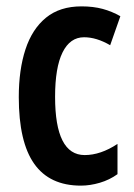

<svg xmlns="http://www.w3.org/2000/svg" viewBox="-20 -573 420 603"><path d="M234 10Q136 10 87.5 -58.5Q39 -127 39 -268Q39 -354 60 -418Q81 -482 124.5 -517.5Q168 -553 236 -553Q273 -553 302.5 -545Q332 -537 358 -522L326 -431Q283 -456 244 -456Q200 -456 176.5 -408.5Q153 -361 153 -269Q153 -86 246 -86Q296 -86 349 -121V-26Q324 -8 293.5 1Q263 10 234 10Z"/></svg>

Font: Noto Sans Lao UI ExtCond SemBd
Style: Regular
Weight: 600
Width: 2
Designer: Monotype Design Team
Foundry: Monotype Imaging Inc.
Version: Version 2.000; ttfautohint (v1.8.4.7-5d5b)